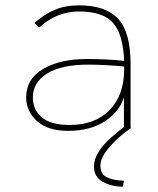

<svg xmlns="http://www.w3.org/2000/svg" viewBox="-20 -479 590 719"><path d="M235 11Q159 11 118.5 -25.5Q78 -62 78 -115Q78 -183 141 -220.5Q204 -258 306 -258Q334 -258 372.5 -256.5Q411 -255 445 -251Q441 -350 403.5 -393Q366 -436 276 -436Q236 -436 199 -422Q162 -408 127 -376L109 -393Q145 -425 184.5 -442Q224 -459 276 -459Q376 -459 422.5 -408.5Q469 -358 469 -239V0H444V-115Q428 -61 373 -25Q318 11 235 11ZM103 -114Q103 -68 136.5 -39.5Q170 -11 241 -11Q336 -11 390.5 -67Q445 -123 445 -220Q445 -225 445 -230Q415 -233 377 -235Q339 -237 313 -237Q209 -237 156 -203.5Q103 -170 103 -114ZM444 198 440 220Q398 220 365 202Q332 184 332 144Q332 116 350 88.5Q368 61 396 36Q424 11 453 -10L471 0Q442 20 415.5 45Q389 70 372.5 94.5Q356 119 356 141Q356 172 378.5 184Q401 196 444 198Z"/></svg>

Font: Inconsolata SemiExpanded ExtraLight
Style: Regular
Weight: 200
Width: 6
Monospace: yes
Designer: Raph Levien, Cyreal, Brenton Simpson
Foundry: Raph Levien, Cyreal, Google
Version: Version 3.001; ttfautohint (v1.8.2.53-6de2)